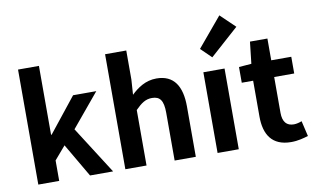

<svg xmlns="http://www.w3.org/2000/svg" viewBox="-90 -1111 2148 1312"><g transform="rotate(-10 984.5 -455.0)"><path d="M79 0H224V-142L302 -233L438 0H598L388 -329L580 -560H419L228 -320H224V-798H79Z M683 0H830V-385C871 -426 901 -448 946 -448C1001 -448 1025 -418 1025 -331V0H1172V-349C1172 -490 1120 -574 999 -574C923 -574 867 -534 823 -492L830 -597V-798H683Z M1323 0H1470V-560H1323ZM1401 -650 1599 -827 1498 -924 1328 -721Z M1832 14C1881 14 1920 2 1951 -7L1926 -114C1911 -108 1889 -102 1871 -102C1821 -102 1794 -132 1794 -196V-444H1933V-560H1794V-711H1673L1656 -560L1569 -553V-444H1648V-195C1648 -71 1699 14 1832 14Z"/></g></svg>

Font: Noto Sans TC
Style: Bold
Weight: 700
Designer: Ryoko NISHIZUKA 西塚涼子 (kana, bopomofo & ideographs); Paul D. Hunt (Latin, Greek & Cyrillic); Sandoll Communications 산돌커뮤니
Foundry: Adobe
Version: Version 2.004;hotconv 1.0.118;makeotfexe 2.5.65603